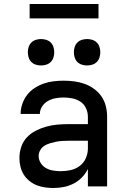

<svg xmlns="http://www.w3.org/2000/svg" viewBox="-20 -931 640 959"><path d="M247 8Q226 8 204.5 5Q183 2 163 -6Q143 -14 126 -28Q109 -42 98 -60Q87 -78 82 -99Q77 -120 77 -142Q77 -170 86 -197Q95 -224 114 -244.5Q133 -265 158.5 -278Q184 -291 211 -298.5Q238 -306 265.5 -308.5Q293 -311 321 -311H419V-348Q419 -370 409.5 -390.5Q400 -411 382 -423Q364 -435 342 -439.5Q320 -444 298 -444Q278 -444 258 -440.5Q238 -437 220 -427Q202 -417 190.5 -399.5Q179 -382 179 -362H83Q83 -387 91.5 -412Q100 -437 115.5 -457Q131 -477 152.5 -491Q174 -505 198 -513.5Q222 -522 247.5 -525Q273 -528 298 -528Q325 -528 351.5 -524.5Q378 -521 403 -512Q428 -503 450 -487Q472 -471 487 -449Q502 -427 508.5 -401Q515 -375 515 -348V0H419V-87Q407 -63 389 -44.5Q371 -26 347.5 -14Q324 -2 298.5 3Q273 8 247 8ZM284 -76Q309 -76 333.5 -81.5Q358 -87 378 -102Q398 -117 408.5 -140.5Q419 -164 419 -189V-228H321Q306 -228 290.5 -227Q275 -226 260 -223Q245 -220 230 -215.5Q215 -211 202 -203Q189 -195 181 -181Q173 -167 173 -152Q173 -133 183.5 -116.5Q194 -100 210.5 -91Q227 -82 246 -79Q265 -76 284 -76ZM415 -604Q402 -604 389 -608Q376 -612 366.5 -621.5Q357 -631 353 -644Q349 -657 349 -670Q349 -683 353 -696Q357 -709 366.5 -718.5Q376 -728 389 -732Q402 -736 415 -736Q428 -736 441 -732Q454 -728 463.5 -718.5Q473 -709 477 -696Q481 -683 481 -670Q481 -657 477 -644Q473 -631 463.5 -621.5Q454 -612 441 -608Q428 -604 415 -604ZM185 -604Q172 -604 159 -608Q146 -612 136.5 -621.5Q127 -631 123 -644Q119 -657 119 -670Q119 -683 123 -696Q127 -709 136.5 -718.5Q146 -728 159 -732Q172 -736 185 -736Q198 -736 211 -732Q224 -728 233.5 -718.5Q243 -709 247 -696Q251 -683 251 -670Q251 -657 247 -644Q243 -631 233.5 -621.5Q224 -612 211 -608Q198 -604 185 -604ZM128 -839V-911H472V-839Z"/></svg>

Font: Iosevka Fixed Medium Extended
Style: Regular
Weight: 500
Width: 7
Monospace: yes
Designer: Belleve Invis
Foundry: Belleve Invis
Version: Version 24.1.1; ttfautohint (v1.8.4)